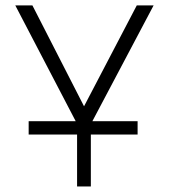

<svg xmlns="http://www.w3.org/2000/svg" viewBox="-20 -670 606 690"><path d="M83 -234.5H252L35 -650.5H96.5L282 -288L471.5 -650.5H532L312 -234.5H474.5V-186.5H306.5V0H257V-186.5H83Z"/></svg>

Font: Overused Grotesk Light
Style: Regular
Weight: 300
Version: Version 0.004